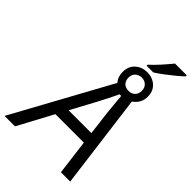

<svg xmlns="http://www.w3.org/2000/svg" viewBox="-334 -1068 1174 1174"><g transform="rotate(45 252.5 -481.5)"><path d="M341.3 -831.1V-840.3Q368.7 -864.7 400.4 -900.1Q432.1 -935.5 454.6 -963.4H556.2V-954.6Q542 -939.9 514.6 -917.2Q487.3 -894.5 456.3 -871.1Q425.3 -847.7 398.9 -831.1ZM-56.2 0 289.1 -630.9Q264.2 -657.2 264.2 -701.7Q264.2 -750.5 295.9 -778.3Q327.6 -806.2 371.6 -806.2Q418.9 -806.2 449.7 -778.1Q480.5 -750 480.5 -702.1Q480.5 -671.9 467 -649.2Q453.6 -626.5 432.1 -612.8L511.7 0H431.2L402.3 -227.5H156.2L34.2 0ZM371.6 -644Q397.5 -644 413.3 -659.7Q429.2 -675.3 429.2 -701.7Q429.2 -728 413.1 -743.7Q397 -759.3 371.6 -759.3Q347.2 -759.3 330.6 -743.7Q314 -728 314 -701.7Q314 -675.3 329.3 -659.7Q344.7 -644 371.6 -644ZM196.3 -301.3H393.6L374.5 -455.6Q371.1 -491.7 367.7 -526.1Q364.3 -560.5 361.8 -590.3L348.1 -590.8Q333.5 -561 316.7 -526.9Q299.8 -492.7 279.8 -455.6Z"/></g></svg>

Font: Open Sans
Style: Italic
Weight: 400
Italic angle: -12°
Designer: Monotype Design Team
Foundry: Monotype Imaging Inc.
Version: Version 3.000; ttfautohint (v1.8.4)